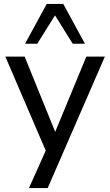

<svg xmlns="http://www.w3.org/2000/svg" viewBox="-20 -774 557 974"><path d="M127 180 212 -10 7 -487H105L260 -105L418 -487H512L222 180ZM107 -552 217 -754H301L411 -552H349L259 -696L169 -552Z"/></svg>

Font: Nunito Sans Medium
Style: Regular
Weight: 500
Designer: Vernon Adams
Foundry: Vernon Adams
Version: Version 3.101; ttfautohint (v1.8.4.7-5d5b);gftools[0.9.27]